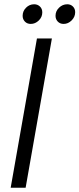

<svg xmlns="http://www.w3.org/2000/svg" viewBox="-20 -879 372 899"><path d="M30 0 153 -699H223L100 0ZM124 -767Q107 -767 96.5 -778Q86 -789 86 -805Q86 -827 102 -843Q118 -859 140 -859Q156 -859 167 -848.5Q178 -838 178 -821Q178 -799 161.5 -783Q145 -767 124 -767ZM278 -767Q261 -767 250.5 -778Q240 -789 240 -805Q240 -827 256.5 -843Q273 -859 295 -859Q311 -859 321.5 -848.5Q332 -838 332 -822Q332 -800 315.5 -783.5Q299 -767 278 -767Z"/></svg>

Font: Poppins Light
Style: Italic
Weight: 300
Italic angle: -10°
Designer: Ninad Kale (Devanagari), Jonny Pinhorn (Latin)
Foundry: Indian Type Foundry
Version: Version 3.200;PS 1.000;hotconv 16.6.54;makeotf.lib2.5.65590